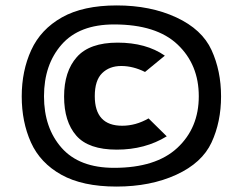

<svg xmlns="http://www.w3.org/2000/svg" viewBox="-20 -779 893 707"><path d="M94 -254.5Q60 -330 60 -424Q60 -518 95 -594.5Q130 -671 208 -715Q286 -759 410 -759Q534 -759 629 -715Q724 -671 759 -594.5Q794 -518 794 -424Q794 -330 759 -254.5Q724 -179 629 -135.5Q534 -92 409 -92Q284 -92 206 -135.5Q128 -179 94 -254.5ZM400 -161Q554 -161 633 -234.5Q712 -308 712 -424.5Q712 -541 634 -615Q556 -689 400 -689Q272 -689 207 -615Q142 -541 142 -424.5Q142 -308 207 -234.5Q272 -161 400 -161ZM413 -622Q518 -622 587 -574L514 -514Q470 -536 426.5 -536Q383 -536 356 -509.5Q329 -483 329 -425Q329 -316 430 -316Q480 -316 527 -343L594 -277Q514 -228 410 -228Q306 -228 261 -279.5Q216 -331 216 -423.5Q216 -516 263 -569Q310 -622 413 -622Z"/></svg>

Font: Fix15 Mono
Style: Bold
Weight: 700
Designer: Carrois Corporate & Edenspiekermann AG
Foundry: Carrois Corporate GbR & Edenspiekermann AG
Version: Version 3.206